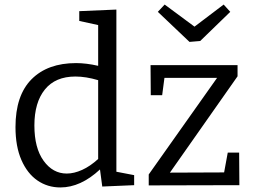

<svg xmlns="http://www.w3.org/2000/svg" viewBox="-20 -814 1114 843"><path d="M245 9Q189 9 144.5 -21.5Q100 -52 74 -111.5Q48 -171 48 -256Q48 -395 118.5 -466Q189 -537 314 -537Q336 -537 360.5 -534Q385 -531 411 -525V-704L328 -722V-765L491 -772V-60L569 -45V-1L429 5L419 -70Q334 9 245 9ZM273 -52Q305 -52 340.5 -68Q376 -84 411 -116V-462Q357 -478 311 -478Q223 -478 177 -421Q131 -364 131 -263Q131 -164 171.5 -108Q212 -52 273 -52ZM1030 -144 1031 -1 633 0V-48L933 -472H702L692 -396H642L641 -528H1023V-479L726 -56L964 -57L980 -144ZM962 -794 991 -762 859 -634 812 -630 673 -762 703 -794 834 -697Z"/></svg>

Font: Bitter
Style: Regular
Weight: 400
Designer: Sol Matas, and Bitter project Authors
Foundry: Sol Matas
Version: Version 2.001